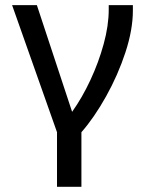

<svg xmlns="http://www.w3.org/2000/svg" viewBox="-20 -532 562 745"><path d="M295.9 192.9H201.2V-19L26.9 -512.2H123L259.8 -98.1Q298.8 -152.8 330.8 -221.4Q362.8 -290 382.3 -361.3Q401.9 -432.6 401.9 -495.1V-512.2H495.6V-491.2Q495.6 -417 466.8 -329.1Q438 -241.2 391.8 -158.4Q345.7 -75.7 295.9 -19Z"/></svg>

Font: Cadman
Style: Regular
Weight: 400
Designer: Paul James MIller
Foundry: High-Logic / Made with FontCreator
Version: Version 2.114;March 28, 2021;FontCreator 13.0.0.2683 64-bit